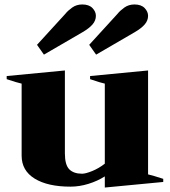

<svg xmlns="http://www.w3.org/2000/svg" viewBox="-20 -827 762 861"><path d="M177 -582 146 -626 273 -765Q284 -779 303.5 -793Q323 -807 349 -807Q379 -807 394.5 -791Q410 -775 410 -756Q410 -735 395 -717.5Q380 -700 349 -682ZM380 -626 507 -765Q518 -779 537.5 -793Q557 -807 583 -807Q613 -807 628.5 -791Q644 -775 644 -756Q644 -735 629 -717.5Q614 -700 583 -682L411 -582ZM712 -25V-11L450 14V-36Q417 -15 376.5 -2.5Q336 10 296 10Q194 10 135.5 -26Q77 -62 77 -129V-452Q58 -456 10 -472V-486L271 -511V-139Q271 -88 290.5 -68Q310 -48 348 -48Q364 -48 393.5 -60Q423 -72 450 -93V-452Q434 -455 384 -472V-486L644 -511V-45Q666 -40 712 -25Z"/></svg>

Font: Trirong Black
Style: Regular
Weight: 900
Designer: Katatrad Team
Foundry: CadsonDemak
Version: Version 1.001